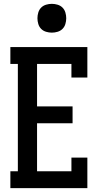

<svg xmlns="http://www.w3.org/2000/svg" viewBox="-20 -980 540 1000"><path d="M34 0V-88H73V-647H34V-735H435V-576H352V-647H173V-426H358V-338H173V-88H352V-159H435V0ZM250 -810Q235 -810 220 -814.5Q205 -819 194.5 -829.5Q184 -840 179.5 -855Q175 -870 175 -885Q175 -900 179.5 -915Q184 -930 194.5 -940.5Q205 -951 220 -955.5Q235 -960 250 -960Q265 -960 280 -955.5Q295 -951 305.5 -940.5Q316 -930 320.5 -915Q325 -900 325 -885Q325 -870 320.5 -855Q316 -840 305.5 -829.5Q295 -819 280 -814.5Q265 -810 250 -810Z"/></svg>

Font: Iosevka Slab Semibold
Style: Regular
Weight: 600
Monospace: yes
Designer: Belleve Invis
Foundry: Belleve Invis
Version: Version 11.1.1; ttfautohint (v1.8.3)